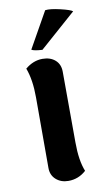

<svg xmlns="http://www.w3.org/2000/svg" viewBox="-87 -784 470 842"><g transform="rotate(-10 148.5 -363.0)"><path d="M297 -714 135 -571Q98 -573 87 -580L177 -740Q199 -743 243.5 -732.5Q288 -722 297 -714ZM207 -146Q207 -65 227 -16Q193 15 148 15Q115 15 93 -4.5Q71 -24 71 -56V-371Q71 -449 51 -502Q87 -532 128 -532Q163 -532 184.5 -513Q206 -494 206 -461Z"/></g></svg>

Font: Arima Koshi Bold
Style: Regular
Weight: 700
Designer: Joana Correia and Natanael Gama
Foundry: NDISCOVER
Version: Version 1.019;PS 001.019;hotconv 1.0.88;makeotf.lib2.5.64775